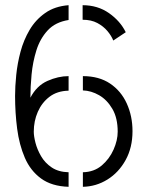

<svg xmlns="http://www.w3.org/2000/svg" viewBox="-20 -718 568 739"><path d="M244 1Q179 -1 138 -31Q97 -61 75.5 -111Q54 -161 46 -222.5Q38 -284 38 -349Q38 -385 42.5 -429.5Q47 -474 59 -519Q71 -564 94 -603Q117 -642 154 -668Q191 -694 244 -698V-641Q193 -633 163.5 -601Q134 -569 120 -524Q106 -479 101.5 -431Q97 -383 97 -342Q121 -388 162.5 -406.5Q204 -425 244 -425V-369Q200 -368 170.5 -345.5Q141 -323 125.5 -287.5Q110 -252 110 -211Q110 -194 116.5 -168.5Q123 -143 138 -117Q153 -91 179 -73.5Q205 -56 244 -55ZM299 1V-55Q342 -56 371.5 -81Q401 -106 417 -142Q433 -178 433 -211Q433 -264 412.5 -299Q392 -334 361.5 -351.5Q331 -369 299 -370V-425Q361 -425 403.5 -396.5Q446 -368 468 -319.5Q490 -271 490 -213Q490 -150 463.5 -102Q437 -54 393.5 -27Q350 0 299 1ZM416 -562Q409 -580 393.5 -598.5Q378 -617 354.5 -629.5Q331 -642 298 -642V-698Q356 -698 399.5 -667.5Q443 -637 464 -594Z"/></svg>

Font: Stick No Bills ExtraLight Light
Style: Regular
Weight: 300
Version: Version 2.000